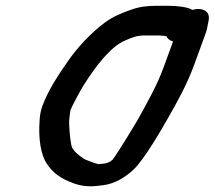

<svg xmlns="http://www.w3.org/2000/svg" viewBox="-20 -642 739 661"><path d="M575.8 -499.4 544.1 -412.5C520.7 -348.2 492.2 -299 458.5 -237.3C447.9 -217.9 383.5 -112.4 367.8 -92.4C357.3 -83.4 350.9 -79.1 319.2 -76.9C311.6 -77.9 273.4 -92.3 269 -95C247.4 -109.8 229.2 -125.6 225.9 -140.8C221.8 -157.3 216.4 -211.8 218.6 -232.9C220.3 -249.3 222.2 -261.5 222.9 -263.5C228 -277.5 257.8 -332.2 267 -347C310 -415.4 360.9 -481.4 410.3 -502.4C437.2 -513.8 450.4 -520 480.5 -520H524.6C526.5 -520 540.4 -519.1 552.5 -517.8C556.6 -509.3 563.1 -502.6 575.8 -499.4ZM561.7 -622H517.6C488.1 -622 460 -619.3 428.9 -607.7C401.2 -597.8 369.6 -585.8 340.6 -564.1C293.4 -528.6 247.6 -480.7 211.6 -428.3C184.1 -388.1 146.8 -334.5 125.6 -276.5C119.3 -259.1 116.7 -240.3 116 -220.7C112.8 -171.6 117.8 -109.6 144 -74.4C163.8 -45.6 190.3 -26.3 236.1 -9.9C275.2 3.2 302.2 -0.2 335.4 -4.4C377.5 -9.6 413.9 -34.1 439 -57.5C476.7 -92.3 538.5 -200.6 557.1 -233.2C590.6 -291.9 623.1 -349.3 648.9 -420L688.6 -529C692.4 -539.5 694.6 -552.6 696.7 -563.6L698.1 -570.2C706.3 -608.5 669.5 -616.6 642 -607.9C627.3 -618 589.2 -622 561.7 -622Z"/></svg>

Font: Take Off
Style: Hosehead
Weight: 400
Foundry: Cannot Into Space Fonts
Version: Version 0.89